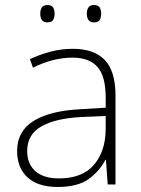

<svg xmlns="http://www.w3.org/2000/svg" viewBox="-20 -733 561 763"><path d="M269 -539Q354 -539 396.5 -494.5Q439 -450 439 -353V0H408L401 -98H399Q375 -52 331.5 -21Q288 10 209 10Q131 10 89.5 -28Q48 -66 48 -133Q48 -212 113.5 -252.5Q179 -293 300 -299L400 -305V-345Q400 -431 367 -467.5Q334 -504 268 -504Q191 -504 111 -464L99 -498Q137 -516 180 -527.5Q223 -539 269 -539ZM304 -268Q202 -263 145 -231Q88 -199 88 -133Q88 -81 121 -52.5Q154 -24 213 -24Q307 -24 353 -77.5Q399 -131 400 -219V-272ZM140 -679Q140 -694 146.5 -703.5Q153 -713 168 -713Q185 -713 191 -703.5Q197 -694 197 -679Q197 -663 191 -653.5Q185 -644 168 -644Q153 -644 146.5 -653.5Q140 -663 140 -679ZM325 -679Q325 -694 331.5 -703.5Q338 -713 353 -713Q370 -713 376 -703.5Q382 -694 382 -679Q382 -663 376 -653.5Q370 -644 353 -644Q338 -644 331.5 -653.5Q325 -663 325 -679Z"/></svg>

Font: Noto Sans Arabic UI XLt
Style: Regular
Weight: 200
Designer: Monotype Design Team, Nadine Chahine and Nizar Qandah
Foundry: Monotype Imaging Inc.
Version: Version 2.010; ttfautohint (v1.8.4.7-5d5b)